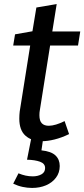

<svg xmlns="http://www.w3.org/2000/svg" viewBox="-20 -685 415 945"><path d="M186 10Q136 10 105.5 -17Q75 -44 75 -101Q75 -110 75.5 -118.5Q76 -127 77 -136L131 -476L142 -461H45L54 -516L156 -534L137 -515L159 -648L259 -665L235 -515L226 -530H375L364 -461H213L229 -476L176 -142Q175 -138 174.5 -131.5Q174 -125 174 -118Q174 -90 186 -78Q198 -66 220 -66Q236 -66 256 -72Q276 -78 298 -89L320 -25Q283 -7 248.5 1.5Q214 10 186 10ZM138 240Q115 240 91.5 235Q68 230 45 219L71 168Q106 183 141 183Q166 183 184 173Q202 163 202 142Q202 120 177 111Q152 102 113 101L133 0H192L184 55Q232 60 253 80Q274 100 274 132Q274 165 255.5 189.5Q237 214 206.5 227Q176 240 138 240Z"/></svg>

Font: Bitter Thin Medium
Style: Italic
Weight: 500
Italic angle: -9°
Version: Version 3.021